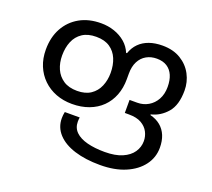

<svg xmlns="http://www.w3.org/2000/svg" viewBox="-123 -884 1161 1053"><g transform="rotate(20 457.0 -357.5)"><path d="M556 9Q471 9 407 -11Q343 -31 307.5 -69.5Q272 -108 272 -161Q272 -170 273 -179Q274 -188 276 -198H363Q362 -192 361.5 -185Q361 -178 361 -173Q361 -137 385 -113.5Q409 -90 453 -78.5Q497 -67 556 -67Q617 -67 657.5 -84.5Q698 -102 718 -131.5Q738 -161 738 -196Q738 -224 725 -249Q712 -274 684.5 -290Q657 -306 611 -306H587V-382H632Q667 -382 696 -399Q725 -416 742 -447Q759 -478 759 -520Q759 -559 747 -587Q735 -615 711 -630.5Q687 -646 651 -646Q617 -646 590.5 -631Q564 -616 549 -587Q534 -558 534 -516V-484Q534 -432 517.5 -389.5Q501 -347 470 -316.5Q439 -286 395 -269.5Q351 -253 297 -253Q246 -253 203 -269.5Q160 -286 128 -317Q96 -348 78.5 -390.5Q61 -433 61 -485Q61 -557 90.5 -610.5Q120 -664 173 -694Q226 -724 298 -724Q339 -724 375.5 -711.5Q412 -699 439.5 -675.5Q467 -652 481 -618H486Q498 -653 521.5 -676.5Q545 -700 579 -712Q613 -724 656 -724Q719 -724 763 -697Q807 -670 830 -626.5Q853 -583 853 -533Q853 -448 815 -404Q777 -360 723 -347V-343Q759 -334 783.5 -313.5Q808 -293 820.5 -262.5Q833 -232 833 -192Q833 -135 799 -89.5Q765 -44 703 -17.5Q641 9 556 9ZM299 -330Q347 -330 378 -351Q409 -372 424 -407.5Q439 -443 439 -485Q439 -531 424 -567Q409 -603 378 -624Q347 -645 298 -645Q249 -645 217.5 -624Q186 -603 171 -567Q156 -531 156 -485Q156 -442 171.5 -407Q187 -372 218.5 -351Q250 -330 299 -330Z"/></g></svg>

Font: Noto Sans Ambassadori
Style: Regular
Weight: 400
Designer: Monotype Design Team
Foundry: Monotype Imaging Inc.
Version: Version 2.013